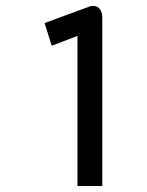

<svg xmlns="http://www.w3.org/2000/svg" viewBox="-20 -612 491 642"><path d="M239 -492V10H322V-555C322 -575 311 -593 291 -592C287 -592 283 -592 279 -590L129 -535L153 -459Z"/></svg>

Font: Charger Monospace
Style: Regular
Weight: 400
Designer: Jasper
Foundry: Cannot Into Space Fonts
Version: Version 0.980